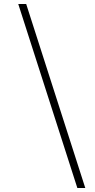

<svg xmlns="http://www.w3.org/2000/svg" viewBox="-20 -750 480 968"><path d="M72 -730H112L410 198H370Z"/></svg>

Font: Old Standard TT
Style: Italic
Weight: 400
Italic angle: -15.2°
Designer: Alexey Kryukov <alexios@thessalonica.org.ru>
Version: Version 2.2